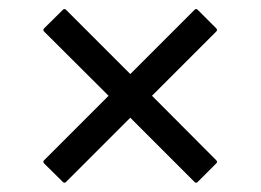

<svg xmlns="http://www.w3.org/2000/svg" viewBox="-20 -566 570 420"><path d="M117.5 -168 76.5 -208.5Q73 -212 76.5 -215.5L217.5 -356.5L76.5 -497Q73 -500.5 76.5 -504L117.5 -544.5Q121 -548 124.5 -544.5L265 -404L405.5 -544.5Q409 -548 412.5 -544.5L453 -504Q456.5 -500.5 453 -497L312.5 -356.5L453 -215.5Q456.5 -212 453 -208.5L412.5 -168Q409 -164.5 405.5 -168L265 -308.5L124.5 -168Q121 -164.5 117.5 -168Z"/></svg>

Font: MFEK Sans
Style: Regular
Weight: 400
Designer: Owen Earl
Foundry: indestructible type*
Version: Version 0.001; ttfautohint (v1.8.4.7-5d5b)